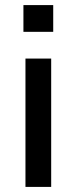

<svg xmlns="http://www.w3.org/2000/svg" viewBox="-20 -734 300 754"><path d="M72 -609V-714H189V-609ZM80 0V-504H181V0Z"/></svg>

Font: Mulish SemiBold
Style: Regular
Weight: 600
Designer: Vernon Adams
Foundry: Vernon Adams
Version: Version 3.603; ttfautohint (v1.8.3)